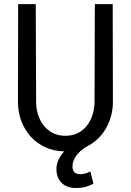

<svg xmlns="http://www.w3.org/2000/svg" viewBox="-20 -731 640 939"><path d="M531.2 -710.9 532.2 -229.5Q531.7 -193.4 522.2 -160.2Q512.7 -127 495.6 -98.6Q478.5 -70.3 454.1 -48.3Q429.7 -26.4 399.9 -12.2Q369.6 7.3 352.1 31.5Q334.5 55.7 334.5 84Q334.5 100.6 343.3 110.6Q352.1 120.6 372.6 120.6Q388.2 121.1 401.1 116.5Q414.1 111.8 421.9 107.9L437 167Q423.3 174.8 402.6 181.6Q381.8 188.5 350.1 188.5Q330.1 188.5 313 182.6Q295.9 176.8 283.2 165Q270.5 153.3 263.2 136Q255.9 118.7 255.9 95.7Q255.9 73.7 265.6 51.8Q275.4 29.8 293.9 9.3Q243.2 8.3 201.9 -10.7Q160.6 -29.8 131.1 -62Q101.6 -94.2 85 -137.2Q68.4 -180.2 67.9 -229.5L68.8 -710.9H154.8L156.7 -229.5Q157.2 -197.8 166.7 -168.5Q176.3 -139.2 194.1 -116.7Q211.9 -94.2 238.5 -80.6Q265.1 -66.9 299.8 -66.9Q334.5 -66.9 360.8 -80.3Q387.2 -93.8 405 -116.5Q422.9 -139.2 432.1 -168.5Q441.4 -197.8 442.4 -229.5L443.8 -710.9Z"/></svg>

Font: Roboto Mono
Style: Regular
Weight: 400
Designer: Google
Version: Version 2.000985; 2015; ttfautohint (v1.3)